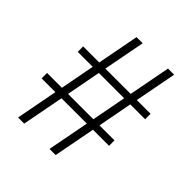

<svg xmlns="http://www.w3.org/2000/svg" viewBox="-199 -864 997 997"><g transform="rotate(45 300.0 -365.0)"><path d="M92 0 136 -230H35V-270H144L180 -460H70V-500H188L232 -730H277L233 -500H419L463 -730H508L464 -500H565V-460H456L420 -270H530V-230H412L368 0H323L367 -230H181L137 0ZM189 -270H375L411 -460H225Z"/></g></svg>

Font: Tiny Thin
Style: Regular
Weight: 100
Monospace: yes
Designer: Philipp Nurullin, Konstantin Bulenkov
Foundry: JetBrains
Version: Version 2.251; ttfautohint (v1.8.4.7-5d5b)